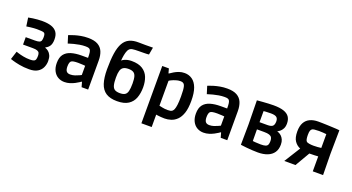

<svg xmlns="http://www.w3.org/2000/svg" viewBox="-56 -1480 4343 2367"><g transform="rotate(20 2115.0 -296.5)"><path d="M298 14Q227 14 169.5 3Q112 -8 78.5 -18.5Q45 -29 46 -29L81 -137Q81 -137 108.5 -128Q136 -119 178.5 -110.5Q221 -102 267 -102Q301 -102 318 -109Q335 -116 340.5 -133Q346 -150 346 -179Q346 -203 339 -217.5Q332 -232 311.5 -239.5Q291 -247 253 -247H125V-344H244Q282 -344 301 -350.5Q320 -357 326.5 -373.5Q333 -390 333 -419Q333 -444 328.5 -457Q324 -470 316 -474Q307 -480 279 -482Q251 -484 221 -484Q203 -484 182 -482.5Q161 -481 137 -478Q113 -475 86 -471L70 -582Q99 -588 128.5 -592Q158 -596 188.5 -598.5Q219 -601 252 -601Q321 -601 369 -585Q417 -569 442.5 -534Q468 -499 468 -439Q468 -382 447.5 -352Q427 -322 397 -310V-303Q419 -296 439.5 -279.5Q460 -263 473 -234.5Q486 -206 486 -162Q486 -117 467.5 -76.5Q449 -36 407.5 -11Q366 14 298 14Z M760 13Q713 13 675 -9Q637 -31 615 -74Q593 -117 593 -177Q593 -250 624.5 -291Q656 -332 714 -349.5Q772 -367 850 -367H934Q934 -412 930.5 -435.5Q927 -459 919 -470Q914 -479 900.5 -484.5Q887 -490 857 -490Q820 -490 781.5 -483.5Q743 -477 711 -468.5Q679 -460 658.5 -453.5Q638 -447 638 -447L607 -546Q607 -546 627 -554Q647 -562 682 -572.5Q717 -583 760.5 -591Q804 -599 853 -599Q934 -599 981 -572.5Q1028 -546 1048.5 -497Q1069 -448 1069 -381V0H983L965 -64H959Q957 -62 939 -50Q921 -38 893.5 -23.5Q866 -9 831.5 2Q797 13 760 13ZM796 -99Q827 -99 857 -109Q887 -119 908.5 -129.5Q930 -140 934 -142V-263Q930 -263 905.5 -265.5Q881 -268 842 -268Q769 -268 751 -252Q742 -245 736.5 -227.5Q731 -210 731 -181Q731 -138 746.5 -118.5Q762 -99 796 -99Z M1450 13Q1359 13 1304.5 -22.5Q1250 -58 1226 -131Q1202 -204 1202 -316Q1202 -440 1215 -525.5Q1228 -611 1257.5 -663Q1287 -715 1336.5 -738Q1386 -761 1459 -759Q1511 -758 1543 -758Q1575 -758 1598 -758.5Q1621 -759 1643 -759L1626 -663Q1617 -661 1599 -660.5Q1581 -660 1555.5 -659.5Q1530 -659 1496 -659Q1441 -659 1413 -654.5Q1385 -650 1371 -634Q1355 -617 1345.5 -583Q1336 -549 1331.5 -510.5Q1327 -472 1327 -440L1295 -434Q1321 -479 1363 -497Q1405 -515 1454 -515Q1545 -515 1598.5 -480.5Q1652 -446 1674.5 -388Q1697 -330 1697 -257Q1697 -180 1674.5 -119Q1652 -58 1598 -22.5Q1544 13 1450 13ZM1450 -92Q1492 -92 1515.5 -106Q1539 -120 1548.5 -156Q1558 -192 1558 -257Q1558 -317 1548 -350Q1538 -383 1514.5 -396.5Q1491 -410 1451 -410Q1409 -410 1384.5 -395.5Q1360 -381 1350 -348Q1340 -315 1340 -257Q1340 -192 1350 -156Q1360 -120 1384 -106Q1408 -92 1450 -92Z M1828 166V-586H1915L1931 -527H1937Q1958 -542 1985.5 -558.5Q2013 -575 2046.5 -587Q2080 -599 2119 -599Q2175 -599 2219 -568.5Q2263 -538 2287.5 -473Q2312 -408 2312 -303Q2312 -206 2291.5 -144.5Q2271 -83 2236 -48.5Q2201 -14 2159 -0.5Q2117 13 2075 13Q2053 13 2028 11Q2003 9 1985 6.5Q1967 4 1963 3V166ZM2076 -98Q2096 -98 2110 -101Q2124 -104 2135 -112Q2146 -121 2154.5 -140.5Q2163 -160 2168.5 -200.5Q2174 -241 2174 -311Q2174 -361 2171.5 -392Q2169 -423 2164 -441.5Q2159 -460 2152 -468Q2146 -476 2135 -481.5Q2124 -487 2102 -487Q2074 -487 2043 -477Q2012 -467 1989.5 -456Q1967 -445 1963 -440V-114Q1969 -113 2002.5 -105.5Q2036 -98 2076 -98Z M2585 13Q2538 13 2500 -9Q2462 -31 2440 -74Q2418 -117 2418 -177Q2418 -250 2449.5 -291Q2481 -332 2539 -349.5Q2597 -367 2675 -367H2759Q2759 -412 2755.5 -435.5Q2752 -459 2744 -470Q2739 -479 2725.5 -484.5Q2712 -490 2682 -490Q2645 -490 2606.5 -483.5Q2568 -477 2536 -468.5Q2504 -460 2483.5 -453.5Q2463 -447 2463 -447L2432 -546Q2432 -546 2452 -554Q2472 -562 2507 -572.5Q2542 -583 2585.5 -591Q2629 -599 2678 -599Q2759 -599 2806 -572.5Q2853 -546 2873.5 -497Q2894 -448 2894 -381V0H2808L2790 -64H2784Q2782 -62 2764 -50Q2746 -38 2718.5 -23.5Q2691 -9 2656.5 2Q2622 13 2585 13ZM2621 -99Q2652 -99 2682 -109Q2712 -119 2733.5 -129.5Q2755 -140 2759 -142V-263Q2755 -263 2730.5 -265.5Q2706 -268 2667 -268Q2594 -268 2576 -252Q2567 -245 2561.5 -227.5Q2556 -210 2556 -181Q2556 -138 2571.5 -118.5Q2587 -99 2621 -99Z M3298 13Q3262 13 3222.5 10.5Q3183 8 3148.5 4.5Q3114 1 3092.5 -2Q3071 -5 3071 -5L3074 -270L3069 -587Q3069 -587 3090.5 -589Q3112 -591 3146 -593.5Q3180 -596 3217 -598Q3254 -600 3285 -600Q3367 -600 3418 -583Q3469 -566 3492.5 -531.5Q3516 -497 3516 -444Q3516 -404 3501.5 -376.5Q3487 -349 3466 -333Q3445 -317 3424.5 -310Q3404 -303 3390 -303L3426 -372V-244L3387 -322Q3417 -321 3443.5 -311.5Q3470 -302 3490 -284Q3510 -266 3522 -239Q3534 -212 3534 -175Q3534 -112 3505.5 -70.5Q3477 -29 3424 -8Q3371 13 3298 13ZM3298 -92Q3341 -92 3362 -99.5Q3383 -107 3390.5 -124.5Q3398 -142 3398 -172Q3398 -201 3388 -218Q3378 -235 3354 -243Q3330 -251 3287 -251H3131L3192 -284L3194 -44L3179 -100Q3198 -98 3226.5 -95Q3255 -92 3298 -92ZM3294 -345Q3347 -345 3365 -364Q3383 -383 3383 -424Q3383 -462 3361.5 -478.5Q3340 -495 3287 -495Q3250 -495 3221 -493Q3192 -491 3176 -489L3192 -547V-309L3139 -345Z M3642 0 3774 -211Q3728 -229 3698 -272.5Q3668 -316 3668 -398Q3668 -469 3693 -513.5Q3718 -558 3763.5 -579Q3809 -600 3871 -600Q3889 -600 3919 -599.5Q3949 -599 3984.5 -597.5Q4020 -596 4054 -594.5Q4088 -593 4114 -591.5Q4140 -590 4151 -588L4147 -277L4151 0H4016V-196Q3998 -195 3969.5 -193.5Q3941 -192 3901 -192L3789 0ZM3915 -300Q3942 -300 3969.5 -302Q3997 -304 4016 -307V-488Q3998 -490 3971.5 -492Q3945 -494 3919 -494Q3887 -494 3862 -491Q3837 -488 3830 -482Q3820 -476 3812.5 -460Q3805 -444 3805 -403Q3805 -369 3809.5 -347Q3814 -325 3825 -316Q3834 -309 3859.5 -304.5Q3885 -300 3915 -300Z"/></g></svg>

Font: Ruda ExtraBold
Style: Regular
Weight: 800
Designer: Mariela Monsalve and Angelina Sanchez
Foundry: Mariela Monsalve and Angelina Sanchez
Version: Version 2.000